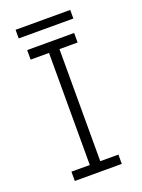

<svg xmlns="http://www.w3.org/2000/svg" viewBox="-128 -716 574 776"><g transform="rotate(-20 159.0 -328.0)"><path d="M180 -40V-522H258V-563H56V-522H135V-40H56V0H258V-40ZM40 -619H275V-656H40Z"/></g></svg>

Font: OSH Darker Grotesque
Style: Regular
Weight: 400
Designer: Gabriel Lam
Foundry: TypeRant
Version: Version 1.000;Glyphs 3.1.1 (3148)